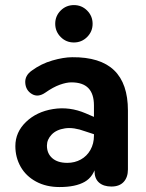

<svg xmlns="http://www.w3.org/2000/svg" viewBox="-20 -729 576 759"><path d="M40.7 -151.6Q40.7 -206.4 82.7 -246.9Q124.7 -287.4 189.8 -297.9Q254.9 -308.4 318.7 -281L367.2 -260.1L367.2 -193.3L316.2 -210Q271.1 -226.7 236.9 -221.6Q202.7 -216.5 184.1 -196.9Q165.5 -177.4 165.5 -153.3Q165.5 -122.3 186.6 -103.8Q207.7 -85.2 246 -85.2Q275.5 -85.2 299.6 -98.5Q323.6 -111.8 337.5 -136.5Q351.4 -161.3 351.4 -192.4V-312Q351.4 -357.9 329.3 -380.7Q307.3 -403.4 262.1 -403.4Q242.7 -403.4 216.3 -394Q189.9 -384.5 159.3 -362.9Q130.5 -342.9 106.3 -357.2Q82 -371.6 79.9 -401.1Q77.8 -430.7 106.3 -450.3Q143.1 -477.3 187 -489.9Q230.9 -502.6 265.3 -502.8Q376.2 -503.8 431 -451.3Q485.7 -398.8 485.7 -291.9V-59.4Q485.7 -28.1 468.9 -9.9Q452.1 8.4 420.4 8.4Q389.3 8.4 371.4 -7.3Q353.6 -23 353.6 -53.3V-84.6L361 -80.3Q351 -31 314.9 -10.3Q278.8 10.4 215.3 10.4Q162.6 10.4 122.7 -11.1Q82.8 -32.6 61.7 -69.7Q40.7 -106.8 40.7 -151.6ZM198.3 -635.1Q198.3 -665.8 219.9 -687.4Q241.5 -708.9 272.3 -708.9Q303 -708.9 324.5 -687.3Q346.1 -665.6 346.1 -634.9Q346.1 -604.4 324.4 -582.7Q302.8 -561.1 272.1 -561.1Q241.3 -561.1 219.8 -582.8Q198.3 -604.6 198.3 -635.1Z"/></svg>

Font: SN Pro Thin
Style: Regular
Weight: 200
Designer: Tobias Whetton
Foundry: Supernotes
Version: Version 1.003;Glyphs 3.3 (3324)